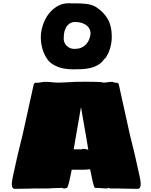

<svg xmlns="http://www.w3.org/2000/svg" viewBox="-20 -1185 951 1206"><path d="M349.1 -666Q349.6 -666 357.2 -666.3Q364.7 -666.5 375.7 -667Q386.7 -667.5 399.4 -668Q412.1 -668.5 422.9 -669.2Q433.6 -669.9 440.4 -670.2Q447.3 -670.4 446.8 -670.9Q449.7 -670.9 463.9 -671.1Q478 -671.4 497.6 -671.4Q517.1 -671.4 539.3 -671.4Q561.5 -671.4 580.8 -670.9Q600.1 -670.4 613.5 -669.2Q627 -668 628.9 -666Q643.1 -666 656 -668.5Q668.9 -670.9 683.1 -670.9Q689 -670.9 694.8 -668Q700.7 -665 707 -665Q710 -665 711.7 -665.5Q713.4 -666 715.8 -666Q718.8 -664.6 722.4 -660.9Q726.1 -657.2 726.1 -654.8L795.9 -338.9Q811.5 -278.3 826.4 -214.8Q841.3 -151.4 854 -90.8Q855 -86.4 856.9 -77.9Q858.9 -69.3 860.6 -59.1Q862.3 -48.8 863.3 -38.3Q864.3 -27.8 863 -19Q861.8 -10.3 857.7 -4.6Q853.5 1 845.7 1Q842.3 1 832.5 1Q822.8 1 810.1 0.7Q797.4 0.5 783.9 0.2Q770.5 0 758.8 -0.2Q747.1 -0.5 739.3 -0.5Q731.4 -0.5 731 -1H668Q668 -2 666.7 -3.4Q665.5 -4.9 657.7 -4.9Q656.7 -4.9 656 -2.9Q655.3 -1 653.8 -1H650.9Q650.4 -1 642.3 -1.5Q634.3 -2 622.8 -2.7Q611.3 -3.4 598.4 -4.2Q585.4 -4.9 575.7 -4.9Q568.4 -17.1 561.3 -48.3Q554.2 -79.6 545.9 -122.1Q534.2 -120.1 520 -119.4Q505.9 -118.7 490.7 -118.7Q475.6 -118.7 460 -118.9Q444.3 -119.1 430.7 -119.1Q422.4 -78.1 415.5 -47.6Q408.7 -17.1 401.9 -4.9Q397.9 -4.9 392.8 -2.9Q387.7 -1 386.7 -1H383.8Q378.4 -1 375.5 -2.9Q372.6 -4.9 370.1 -4.9Q344.2 -4.4 324.7 -3.4Q316.4 -2.9 308.3 -2.7Q300.3 -2.4 293.9 -2Q287.6 -1.5 283.7 -1.2Q279.8 -1 279.8 -1H187Q186 -1 178.5 -0.7Q170.9 -0.5 159.2 -0.2Q147.5 0 133.8 0.2Q120.1 0.5 107.7 0.7Q95.2 1 85.4 1Q75.7 1 71.8 1Q64 1 60.1 -4.6Q56.2 -10.3 54.9 -19Q53.7 -27.8 54.7 -38.3Q55.7 -48.8 57.6 -59.1Q59.6 -69.3 61.3 -77.9Q63 -86.4 64 -90.8Q76.7 -151.4 91.6 -214.8Q106.4 -278.3 122.1 -338.9L191.9 -654.8Q191.9 -657.2 195.3 -660.9Q198.7 -664.6 202.1 -666Q204.6 -666 206.3 -665.5Q208 -665 210.9 -665Q223.6 -665 237.3 -668Q251 -670.9 265.1 -670.9Q286.1 -670.9 305.9 -668.5Q325.7 -666 349.1 -666ZM485.8 -496.1Q485.8 -495.6 483.6 -482.7Q481.4 -469.7 477.8 -449Q474.1 -428.2 469.5 -401.9Q464.8 -375.5 460.2 -348.1Q455.6 -320.8 450.9 -294.2Q446.3 -267.6 442.9 -247.1H494.1Q495.1 -248 497.6 -249Q500 -250 501 -250H502.9Q512.7 -250 520.3 -247.8Q527.8 -245.6 534.7 -244.1Q531.2 -264.6 526.9 -291.3Q522.5 -317.9 517.6 -345.7Q512.7 -373.5 508.1 -400.4Q503.4 -427.2 499.8 -448.2Q496.1 -469.2 493.9 -482.4Q491.7 -495.6 491.7 -496.1Q491.2 -498 490.7 -500Q490.2 -502 490 -504.6Q489.7 -507.3 488.8 -511.2Q487.8 -507.3 487.3 -504.6Q486.8 -502 486.3 -500Q485.8 -498 485.8 -496.1ZM442.4 -749.5Q410.6 -749 377.9 -755.1Q345.2 -761.2 314.5 -779.3Q293 -791.5 278.1 -812Q263.2 -832.5 253.9 -856.2Q244.6 -879.9 240.5 -904.1Q236.3 -928.2 236.3 -948.7Q236.3 -986.8 248.5 -1025.1Q260.7 -1063.5 283.4 -1094.5Q306.2 -1125.5 338.6 -1145Q371.1 -1164.6 411.6 -1164.6Q417.5 -1164.6 423.6 -1164.3Q429.7 -1164.1 435.1 -1163.1Q436 -1164.1 437.7 -1164.1Q439.5 -1164.1 440.4 -1164.1Q466.8 -1164.1 486.8 -1163.3Q506.8 -1162.6 523.4 -1160.4Q540 -1158.2 554 -1153.8Q567.9 -1149.4 581.5 -1142.1Q607.9 -1124.5 626.7 -1105.2Q645.5 -1085.9 658 -1063.5Q670.4 -1041 676.3 -1014.2Q682.1 -987.3 682.1 -954.6Q682.1 -918.9 672.1 -883.5Q662.1 -848.1 641.1 -818.4L636.2 -815.9Q620.1 -791.5 597.4 -778.1Q574.7 -764.6 548.6 -758.3Q522.5 -752 495.1 -750.7Q467.8 -749.5 442.4 -749.5ZM380.9 -932.1Q380.9 -931.6 383.1 -923.1Q385.3 -914.6 392.6 -904.5Q399.9 -894.5 413.6 -886.2Q427.2 -877.9 449.7 -877.9Q471.7 -877.9 487.5 -884.3Q503.4 -890.6 514.4 -900.4Q525.4 -910.2 532.2 -921.9Q539.1 -933.6 542.7 -944.8Q546.4 -956.1 547.6 -964.6Q548.8 -973.1 548.8 -977.1Q548.8 -976.6 548.6 -981.7Q548.3 -986.8 545.7 -994.6Q543 -1002.4 537.1 -1011.5Q531.2 -1020.5 520.3 -1028.3Q509.3 -1036.1 491.9 -1041.5Q474.6 -1046.9 449.7 -1046.9Q439.9 -1046.9 428 -1042.7Q416 -1038.6 405.5 -1027.3Q395 -1016.1 387.7 -996.1Q380.4 -976.1 380.4 -943.8Q380.4 -941.4 380.4 -938.5Q380.4 -935.5 380.9 -932.1Z"/></svg>

Font: Sigmar One
Style: Regular
Weight: 400
Version: Version 1.000